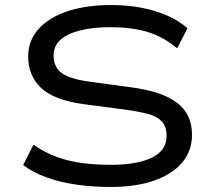

<svg xmlns="http://www.w3.org/2000/svg" viewBox="-20 -734 849 763"><path d="M419 9Q350 9 285.5 0Q221 -9 166.5 -28.5Q112 -48 72 -78L113 -159Q159 -127 208 -109.5Q257 -92 310 -85.5Q363 -79 422 -79Q523 -79 582.5 -107Q642 -135 642 -194Q642 -232 622.5 -252Q603 -272 567 -281.5Q531 -291 480 -298L313 -320Q195 -336 143.5 -384.5Q92 -433 92 -510Q92 -573 133.5 -619Q175 -665 249 -689.5Q323 -714 421 -714Q485 -714 540.5 -703.5Q596 -693 642.5 -673Q689 -653 725 -622L684 -542Q628 -589 564.5 -607.5Q501 -626 419 -626Q351 -626 300 -613.5Q249 -601 221 -576.5Q193 -552 193 -513Q193 -466 227 -442.5Q261 -419 339 -409L501 -387Q623 -371 683 -326Q743 -281 743 -198Q743 -134 703.5 -87.5Q664 -41 591.5 -16Q519 9 419 9Z"/></svg>

Font: Nunito Sans 7pt Expanded
Style: Regular
Weight: 400
Width: 7
Designer: Vernon Adams
Foundry: Vernon Adams
Version: Version 3.101;gftools[0.9.27]